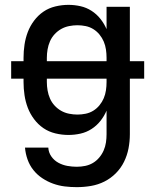

<svg xmlns="http://www.w3.org/2000/svg" viewBox="-20 -548 640 791"><path d="M296 223Q271 223 246.5 220Q222 217 198.5 208.5Q175 200 154 186Q133 172 117.5 152.5Q102 133 93.5 109Q85 85 83 60H179Q180 80 191.5 96.5Q203 113 220.5 122.5Q238 132 257.5 135.5Q277 139 296 139Q314 139 331 135.5Q348 132 362.5 123.5Q377 115 388.5 101.5Q400 88 407 72Q414 56 416.5 39Q419 22 419 5V-92Q409 -69 393.5 -49.5Q378 -30 357 -16.5Q336 -3 311.5 2.5Q287 8 262 8Q235 8 208 1.5Q181 -5 159 -20Q137 -35 120.5 -57Q104 -79 94.5 -104Q85 -129 81 -156Q77 -183 77 -210V-224H26V-296H77V-310Q77 -337 81 -364Q85 -391 94.5 -416Q104 -441 120.5 -463Q137 -485 159 -500Q181 -515 208 -521.5Q235 -528 262 -528Q287 -528 311.5 -522.5Q336 -517 357 -503.5Q378 -490 393.5 -470.5Q409 -451 419 -428V-520H515V-296H574V-224H515V5Q515 34 509.5 63Q504 92 491 118.5Q478 145 457 166Q436 187 410 200Q384 213 355 218Q326 223 296 223ZM173 -296H419V-310Q419 -327 416.5 -344Q414 -361 407.5 -376.5Q401 -392 390 -405.5Q379 -419 364.5 -428Q350 -437 333 -440.5Q316 -444 299 -444Q282 -444 264.5 -440.5Q247 -437 232 -428.5Q217 -420 205 -407Q193 -394 186 -378Q179 -362 176 -344.5Q173 -327 173 -310ZM299 -76Q316 -76 333 -79.5Q350 -83 364.5 -92Q379 -101 390 -114.5Q401 -128 407.5 -143.5Q414 -159 416.5 -176Q419 -193 419 -210V-224H173V-210Q173 -193 176 -175.5Q179 -158 186 -142Q193 -126 205 -113Q217 -100 232 -91.5Q247 -83 264.5 -79.5Q282 -76 299 -76Z"/></svg>

Font: Iosevka SS04 Medium Extended
Style: Regular
Weight: 500
Width: 7
Monospace: yes
Designer: Belleve Invis
Foundry: Belleve Invis
Version: Version 19.0.0; ttfautohint (v1.8.4)